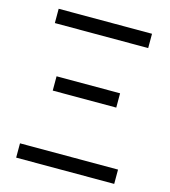

<svg xmlns="http://www.w3.org/2000/svg" viewBox="-109 -820 806 908"><g transform="rotate(15 294.0 -366.0)"><path d="M54 -70H534V0H54ZM139 -421H450V-351H139ZM66 -732H523V-662H66Z"/></g></svg>

Font: Source Han Sans CN Normal
Style: Regular
Weight: 350
Designer: Ryoko NISHIZUKA 西塚涼子 (kana, bopomofo & ideographs); Paul D. Hunt (Latin, Greek & Cyrillic); Sandoll Communications 산돌커뮤니
Foundry: Adobe
Version: Version 2.004;hotconv 1.0.118;makeotfexe 2.5.65603